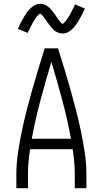

<svg xmlns="http://www.w3.org/2000/svg" viewBox="-20 -989 540 1009"><path d="M66 0V-74Q66 -130 74.5 -186.5Q83 -243 94.5 -298.5Q106 -354 120 -408.5Q134 -463 149.5 -518Q165 -573 181.5 -627Q198 -681 215 -735H285Q302 -681 318.5 -627Q335 -573 350.5 -518Q366 -463 380 -408.5Q394 -354 405.5 -298.5Q417 -243 425.5 -186.5Q434 -130 434 -74V0H373V-74Q373 -106 370 -139Q367 -172 362 -205H138Q133 -172 130 -139Q127 -106 127 -74V0ZM147 -260H353Q334 -363 307 -463.5Q280 -564 250 -664Q220 -564 193 -463.5Q166 -363 147 -260ZM309 -813Q303 -813 298 -814Q293 -815 288.5 -816.5Q284 -818 279 -820.5Q274 -823 270 -825.5Q266 -828 262.5 -831.5Q259 -835 255.5 -839Q252 -843 248.5 -847Q245 -851 242 -855Q239 -859 236 -863Q233 -867 230 -871Q227 -875 224 -879.5Q221 -884 217.5 -888.5Q214 -893 211 -897.5Q208 -902 205.5 -905Q203 -908 198 -912.5Q193 -917 192 -917Q188 -917 186 -914.5Q184 -912 181 -909.5Q178 -907 175 -903.5Q172 -900 170.5 -898Q169 -896 167.5 -894Q166 -892 164.5 -889.5Q163 -887 161.5 -884Q160 -881 158 -878.5Q156 -876 154 -872.5Q152 -869 150.5 -866Q149 -863 147 -859Q145 -855 143 -851.5Q141 -848 139 -843.5Q137 -839 134.5 -834.5Q132 -830 130 -825.5Q128 -821 126 -816L74 -837Q82 -856 90 -871Q98 -886 105.5 -899Q113 -912 120 -922Q127 -932 138 -943Q149 -954 162.5 -961.5Q176 -969 191 -969Q197 -969 202 -968Q207 -967 211.5 -965.5Q216 -964 221 -961.5Q226 -959 230 -956Q234 -953 237.5 -950Q241 -947 244.5 -943Q248 -939 251.5 -935Q255 -931 258 -927Q261 -923 264 -919Q267 -915 270 -911Q273 -907 276 -902Q279 -897 282.5 -892.5Q286 -888 289 -884Q292 -880 294.5 -876.5Q297 -873 302 -868.5Q307 -864 308 -864Q312 -864 314 -866.5Q316 -869 319 -872Q322 -875 325 -878.5Q328 -882 329.5 -884Q331 -886 332.5 -888Q334 -890 335.5 -892.5Q337 -895 338.5 -897.5Q340 -900 342 -903Q344 -906 346 -909Q348 -912 349.5 -915.5Q351 -919 353 -922.5Q355 -926 357 -930Q359 -934 361 -938Q363 -942 365.5 -946.5Q368 -951 370 -956Q372 -961 374 -966L426 -944Q418 -926 410 -910.5Q402 -895 394.5 -882.5Q387 -870 380 -860Q373 -850 362 -838.5Q351 -827 337.5 -820Q324 -813 309 -813Z"/></svg>

Font: Iosevka Term Curly Light
Style: Regular
Weight: 300
Designer: Belleve Invis
Foundry: Belleve Invis
Version: Version 32.3.0